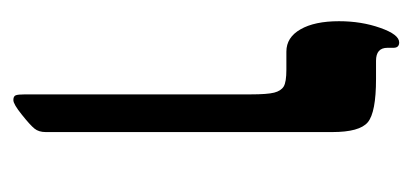

<svg xmlns="http://www.w3.org/2000/svg" viewBox="-190 -440 635 296"><g transform="rotate(90 128.0 -291.5)"><path d="M183.1 -43.9Q183.1 -33.2 177.7 -26.6Q172.4 -20 156.2 -7.1Q140.1 5.9 133.8 5.9Q127.9 5.9 126.5 2.4Q125 -1 125 -12.2V-359.9Q125 -385.7 122.3 -396.2Q119.6 -406.7 112.8 -410.9Q106 -415 86.9 -415H59.1Q37.1 -415 24.7 -436.8Q12.2 -458.5 12.2 -496.1Q12.2 -530.8 22.5 -559.8Q32.7 -588.9 44.9 -588.9Q53.2 -588.9 53.2 -580.1V-570.8Q53.2 -553.2 73.2 -553.2H101.1Q152.8 -553.2 168 -540.5Q183.1 -527.8 183.1 -485.8Z"/></g></svg>

Font: Tinos
Style: Bold
Weight: 700
Designer: Steve Matteson
Foundry: Monotype Imaging Inc.
Version: Version 1.23